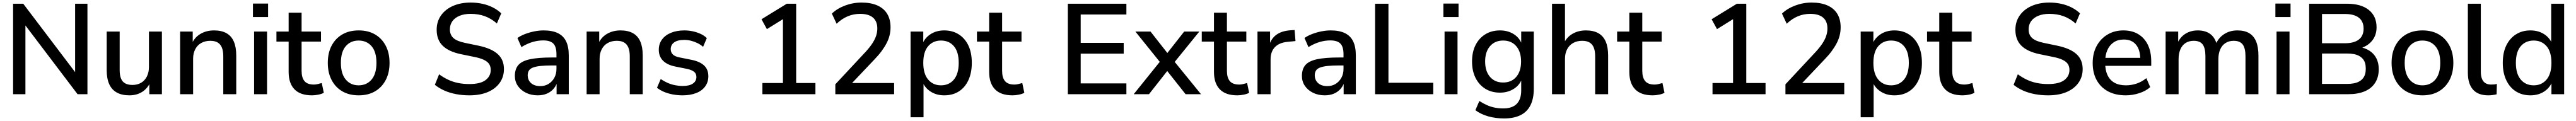

<svg xmlns="http://www.w3.org/2000/svg" viewBox="-20 -734 20062 943"><path d="M82 0V-705H161L590 -139H565V-705H661V0H584L155 -566H178V0Z M988 9Q929 9 889.5 -13Q850 -35 830.5 -78.5Q811 -122 811 -188V-488H912V-187Q912 -148 922.5 -122Q933 -96 955.5 -84Q978 -72 1012 -72Q1050 -72 1079 -89Q1108 -106 1124 -138Q1140 -170 1140 -212V-488H1241V0H1143V-107H1156Q1136 -51 1092 -21Q1048 9 988 9Z M1383 0V-488H1481V-384H1470Q1492 -440 1539 -468.5Q1586 -497 1647 -497Q1705 -497 1743.5 -475.5Q1782 -454 1801 -410.5Q1820 -367 1820 -301V0H1719V-295Q1719 -337 1708 -363.5Q1697 -390 1675 -403Q1653 -416 1618 -416Q1578 -416 1547.5 -399Q1517 -382 1500.5 -350Q1484 -318 1484 -276V0Z M1950 -601V-706H2068V-601ZM1959 0V-488H2060V0Z M2410 9Q2319 9 2273.5 -38Q2228 -85 2228 -174V-410H2133V-488H2228V-635H2329V-488H2480V-410H2329V-182Q2329 -129 2351.5 -102Q2374 -75 2425 -75Q2440 -75 2455.5 -79Q2471 -83 2486 -87L2502 -11Q2487 -2 2460.5 3.5Q2434 9 2410 9Z M2774 9Q2700 9 2646.5 -22Q2593 -53 2563 -110Q2533 -167 2533 -244Q2533 -322 2563 -378.5Q2593 -435 2646.5 -466Q2700 -497 2774 -497Q2847 -497 2900.5 -466Q2954 -435 2984 -378Q3014 -321 3014 -244Q3014 -167 2984 -110Q2954 -53 2900.5 -22Q2847 9 2774 9ZM2773 -69Q2836 -69 2874 -114Q2912 -159 2912 -244Q2912 -330 2874 -374Q2836 -418 2773 -418Q2711 -418 2673 -374Q2635 -330 2635 -244Q2635 -159 2673 -114Q2711 -69 2773 -69Z M3636 9Q3581 9 3531.5 -0.5Q3482 -10 3440.5 -28.5Q3399 -47 3367 -73L3400 -155Q3434 -130 3470 -113Q3506 -96 3547 -87.5Q3588 -79 3636 -79Q3721 -79 3761.5 -109.5Q3802 -140 3802 -189Q3802 -216 3789.5 -235Q3777 -254 3749 -267.5Q3721 -281 3676 -290L3569 -312Q3474 -332 3427.5 -378Q3381 -424 3381 -502Q3381 -566 3415 -614Q3449 -662 3508.5 -688Q3568 -714 3646 -714Q3694 -714 3737.5 -704.5Q3781 -695 3818.5 -676Q3856 -657 3884 -630L3850 -551Q3807 -589 3757 -607.5Q3707 -626 3645 -626Q3596 -626 3559.5 -611Q3523 -596 3503.5 -569Q3484 -542 3484 -505Q3484 -463 3511 -438Q3538 -413 3601 -400L3707 -378Q3807 -357 3856 -313Q3905 -269 3905 -196Q3905 -135 3872 -88.5Q3839 -42 3779 -16.5Q3719 9 3636 9Z M4168 9Q4117 9 4076.5 -11Q4036 -31 4013 -65Q3990 -99 3990 -142Q3990 -196 4017.5 -227.5Q4045 -259 4108.5 -272.5Q4172 -286 4280 -286H4327V-224H4281Q4227 -224 4190 -220Q4153 -216 4131 -207.5Q4109 -199 4099.5 -184Q4090 -169 4090 -148Q4090 -110 4116 -86.5Q4142 -63 4188 -63Q4225 -63 4253 -80.5Q4281 -98 4297.5 -128Q4314 -158 4314 -197V-312Q4314 -369 4290 -394Q4266 -419 4211 -419Q4169 -419 4127 -406.5Q4085 -394 4041 -367L4010 -438Q4036 -456 4070 -469Q4104 -482 4141.5 -489.5Q4179 -497 4214 -497Q4281 -497 4324.5 -476Q4368 -455 4389 -412Q4410 -369 4410 -301V0H4315V-109H4324Q4316 -72 4294.5 -45.5Q4273 -19 4241 -5Q4209 9 4168 9Z M4549 0V-488H4647V-384H4636Q4658 -440 4705 -468.5Q4752 -497 4813 -497Q4871 -497 4909.5 -475.5Q4948 -454 4967 -410.5Q4986 -367 4986 -301V0H4885V-295Q4885 -337 4874 -363.5Q4863 -390 4841 -403Q4819 -416 4784 -416Q4744 -416 4713.5 -399Q4683 -382 4666.5 -350Q4650 -318 4650 -276V0Z M5296 9Q5257 9 5220 2Q5183 -5 5152 -18Q5121 -31 5097 -50L5126 -118Q5151 -101 5179 -88.5Q5207 -76 5237.5 -70Q5268 -64 5297 -64Q5350 -64 5377 -83Q5404 -102 5404 -134Q5404 -160 5386 -174.5Q5368 -189 5332 -197L5237 -216Q5175 -229 5143 -262Q5111 -295 5111 -346Q5111 -392 5136 -426Q5161 -460 5206 -478.5Q5251 -497 5310 -497Q5344 -497 5376 -490Q5408 -483 5436.5 -470Q5465 -457 5485 -437L5456 -369Q5437 -386 5412.5 -398Q5388 -410 5362 -416.5Q5336 -423 5310 -423Q5257 -423 5230.5 -403.5Q5204 -384 5204 -351Q5204 -326 5220 -310Q5236 -294 5270 -287L5365 -268Q5430 -255 5463.5 -224Q5497 -193 5497 -140Q5497 -94 5472 -60Q5447 -26 5401.5 -8.5Q5356 9 5296 9Z M5918 0V-87H6078V-617H6130L5953 -507L5911 -584L6108 -705H6181V-87H6331V0Z M6486 0V-77L6721 -329Q6754 -365 6774 -395.5Q6794 -426 6803.5 -454.5Q6813 -483 6813 -512Q6813 -568 6779 -597Q6745 -626 6679 -626Q6628 -626 6582.5 -607Q6537 -588 6496 -549L6459 -628Q6499 -667 6561 -690.5Q6623 -714 6690 -714Q6763 -714 6813.5 -691.5Q6864 -669 6890 -626Q6916 -583 6916 -521Q6916 -489 6908.5 -458.5Q6901 -428 6885.5 -398Q6870 -368 6846.5 -336Q6823 -304 6790 -270L6589 -58V-87H6944V0Z M7072 180V-488H7171V-378H7160Q7176 -432 7223 -464.5Q7270 -497 7334 -497Q7399 -497 7447.5 -466Q7496 -435 7522.5 -379Q7549 -323 7549 -244Q7549 -167 7522.5 -109.5Q7496 -52 7448 -21.5Q7400 9 7334 9Q7271 9 7224 -23Q7177 -55 7161 -108H7173V180ZM7309 -69Q7372 -69 7409.5 -114Q7447 -159 7447 -244Q7447 -330 7409.5 -374Q7372 -418 7309 -418Q7247 -418 7209 -374Q7171 -330 7171 -244Q7171 -159 7209 -114Q7247 -69 7309 -69Z M7866 9Q7775 9 7729.5 -38Q7684 -85 7684 -174V-410H7589V-488H7684V-635H7785V-488H7936V-410H7785V-182Q7785 -129 7807.5 -102Q7830 -75 7881 -75Q7896 -75 7911.5 -79Q7927 -83 7942 -87L7958 -11Q7943 -2 7916.5 3.5Q7890 9 7866 9Z M8297 0V-705H8753V-621H8397V-400H8732V-316H8397V-84H8753V0Z M8810 0 9033 -277V-227L8823 -488H8941L9090 -298H9054L9203 -488H9321L9111 -229V-274L9334 0H9214L9054 -202H9088L8929 0Z M9617 9Q9526 9 9480.5 -38Q9435 -85 9435 -174V-410H9340V-488H9435V-635H9536V-488H9687V-410H9536V-182Q9536 -129 9558.5 -102Q9581 -75 9632 -75Q9647 -75 9662.5 -79Q9678 -83 9693 -87L9709 -11Q9694 -2 9667.5 3.5Q9641 9 9617 9Z M9774 0V-488H9872V-371H9862Q9878 -431 9919.5 -462Q9961 -493 10030 -498L10063 -500L10070 -414L10009 -408Q9944 -402 9910 -367Q9876 -332 9876 -271V0Z M10298 9Q10247 9 10206.5 -11Q10166 -31 10143 -65Q10120 -99 10120 -142Q10120 -196 10147.5 -227.5Q10175 -259 10238.5 -272.5Q10302 -286 10410 -286H10457V-224H10411Q10357 -224 10320 -220Q10283 -216 10261 -207.5Q10239 -199 10229.5 -184Q10220 -169 10220 -148Q10220 -110 10246 -86.5Q10272 -63 10318 -63Q10355 -63 10383 -80.5Q10411 -98 10427.5 -128Q10444 -158 10444 -197V-312Q10444 -369 10420 -394Q10396 -419 10341 -419Q10299 -419 10257 -406.5Q10215 -394 10171 -367L10140 -438Q10166 -456 10200 -469Q10234 -482 10271.5 -489.5Q10309 -497 10344 -497Q10411 -497 10454.5 -476Q10498 -455 10519 -412Q10540 -369 10540 -301V0H10445V-109H10454Q10446 -72 10424.5 -45.5Q10403 -19 10371 -5Q10339 9 10298 9Z M10690 0V-705H10794V-89H11143V0Z M11222 -601V-706H11340V-601ZM11231 0V-488H11332V0Z M11695 189Q11629 189 11572 173Q11515 157 11471 125L11502 53Q11531 72 11561.5 85.5Q11592 99 11623.5 105Q11655 111 11688 111Q11758 111 11793 75.5Q11828 40 11828 -29V-131H11837Q11822 -76 11774 -44Q11726 -12 11663 -12Q11597 -12 11548 -42.5Q11499 -73 11472 -127.5Q11445 -182 11445 -255Q11445 -328 11472 -382Q11499 -436 11548 -466.5Q11597 -497 11663 -497Q11727 -497 11774.5 -465Q11822 -433 11836 -378H11828V-488H11926V-41Q11926 35 11900 86.5Q11874 138 11822.5 163.5Q11771 189 11695 189ZM11687 -91Q11752 -91 11789.5 -135Q11827 -179 11827 -255Q11827 -330 11789.5 -374Q11752 -418 11687 -418Q11623 -418 11585 -374Q11547 -330 11547 -255Q11547 -179 11585 -135Q11623 -91 11687 -91Z M12068 0V-705H12169V-384H12155Q12177 -440 12224 -468.5Q12271 -497 12332 -497Q12390 -497 12428.5 -475.5Q12467 -454 12486 -410.5Q12505 -367 12505 -301V0H12404V-295Q12404 -337 12393 -363.5Q12382 -390 12360 -403Q12338 -416 12303 -416Q12263 -416 12232.5 -399Q12202 -382 12185.5 -350Q12169 -318 12169 -276V0Z M12852 9Q12761 9 12715.5 -38Q12670 -85 12670 -174V-410H12575V-488H12670V-635H12771V-488H12922V-410H12771V-182Q12771 -129 12793.5 -102Q12816 -75 12867 -75Q12882 -75 12897.5 -79Q12913 -83 12928 -87L12944 -11Q12929 -2 12902.5 3.5Q12876 9 12852 9Z M13318 0V-87H13478V-617H13530L13353 -507L13311 -584L13508 -705H13581V-87H13731V0Z M13886 0V-77L14121 -329Q14154 -365 14174 -395.5Q14194 -426 14203.5 -454.5Q14213 -483 14213 -512Q14213 -568 14179 -597Q14145 -626 14079 -626Q14028 -626 13982.5 -607Q13937 -588 13896 -549L13859 -628Q13899 -667 13961 -690.5Q14023 -714 14090 -714Q14163 -714 14213.5 -691.5Q14264 -669 14290 -626Q14316 -583 14316 -521Q14316 -489 14308.5 -458.5Q14301 -428 14285.5 -398Q14270 -368 14246.5 -336Q14223 -304 14190 -270L13989 -58V-87H14344V0Z M14472 180V-488H14571V-378H14560Q14576 -432 14623 -464.5Q14670 -497 14734 -497Q14799 -497 14847.5 -466Q14896 -435 14922.5 -379Q14949 -323 14949 -244Q14949 -167 14922.5 -109.5Q14896 -52 14848 -21.5Q14800 9 14734 9Q14671 9 14624 -23Q14577 -55 14561 -108H14573V180ZM14709 -69Q14772 -69 14809.5 -114Q14847 -159 14847 -244Q14847 -330 14809.5 -374Q14772 -418 14709 -418Q14647 -418 14609 -374Q14571 -330 14571 -244Q14571 -159 14609 -114Q14647 -69 14709 -69Z M15266 9Q15175 9 15129.5 -38Q15084 -85 15084 -174V-410H14989V-488H15084V-635H15185V-488H15336V-410H15185V-182Q15185 -129 15207.5 -102Q15230 -75 15281 -75Q15296 -75 15311.5 -79Q15327 -83 15342 -87L15358 -11Q15343 -2 15316.5 3.5Q15290 9 15266 9Z M15932 9Q15877 9 15827.5 -0.5Q15778 -10 15736.5 -28.5Q15695 -47 15663 -73L15696 -155Q15730 -130 15766 -113Q15802 -96 15843 -87.5Q15884 -79 15932 -79Q16017 -79 16057.5 -109.5Q16098 -140 16098 -189Q16098 -216 16085.5 -235Q16073 -254 16045 -267.5Q16017 -281 15972 -290L15865 -312Q15770 -332 15723.5 -378Q15677 -424 15677 -502Q15677 -566 15711 -614Q15745 -662 15804.5 -688Q15864 -714 15942 -714Q15990 -714 16033.5 -704.5Q16077 -695 16114.5 -676Q16152 -657 16180 -630L16146 -551Q16103 -589 16053 -607.5Q16003 -626 15941 -626Q15892 -626 15855.5 -611Q15819 -596 15799.5 -569Q15780 -542 15780 -505Q15780 -463 15807 -438Q15834 -413 15897 -400L16003 -378Q16103 -357 16152 -313Q16201 -269 16201 -196Q16201 -135 16168 -88.5Q16135 -42 16075 -16.5Q16015 9 15932 9Z M16537 9Q16457 9 16399.5 -21.5Q16342 -52 16310.5 -108.5Q16279 -165 16279 -243Q16279 -319 16310 -376Q16341 -433 16395 -465Q16449 -497 16518 -497Q16586 -497 16634.5 -467.5Q16683 -438 16709 -384Q16735 -330 16735 -255V-221H16359V-283H16667L16650 -269Q16650 -344 16617 -385Q16584 -426 16522 -426Q16475 -426 16442.5 -404Q16410 -382 16393 -343Q16376 -304 16376 -252V-246Q16376 -188 16394.5 -148.5Q16413 -109 16449 -89Q16485 -69 16538 -69Q16580 -69 16620.5 -82.5Q16661 -96 16697 -125L16727 -55Q16694 -25 16642 -8Q16590 9 16537 9Z M16847 0V-488H16945V-384H16934Q16947 -420 16970 -445Q16993 -470 17025.5 -483.5Q17058 -497 17097 -497Q17158 -497 17196 -468Q17234 -439 17248 -379H17234Q17253 -434 17299 -465.5Q17345 -497 17406 -497Q17462 -497 17498 -475.5Q17534 -454 17552 -410.5Q17570 -367 17570 -301V0H17469V-296Q17469 -358 17447.5 -387Q17426 -416 17377 -416Q17341 -416 17314 -399Q17287 -382 17272.5 -349.5Q17258 -317 17258 -273V0H17157V-296Q17157 -358 17136 -387Q17115 -416 17066 -416Q17029 -416 17002.5 -399Q16976 -382 16962 -349.5Q16948 -317 16948 -273V0Z M17702 -601V-706H17820V-601ZM17711 0V-488H17812V0Z M17965 0V-705H18259Q18369 -705 18429.5 -656.5Q18490 -608 18490 -521Q18490 -457 18452 -413Q18414 -369 18349 -354V-369Q18398 -362 18433.5 -339.5Q18469 -317 18488 -280.5Q18507 -244 18507 -195Q18507 -133 18479 -89Q18451 -45 18398 -22.5Q18345 0 18271 0ZM18065 -80H18259Q18289 -80 18312.5 -84.5Q18336 -89 18353.5 -98.5Q18371 -108 18383 -122.5Q18395 -137 18400.5 -156Q18406 -175 18406 -199Q18406 -223 18400.5 -242Q18395 -261 18383 -275Q18371 -289 18353.5 -298.5Q18336 -308 18312.5 -312.5Q18289 -317 18259 -317H18065ZM18065 -397H18243Q18315 -397 18352 -426Q18389 -455 18389 -511Q18389 -567 18352 -596Q18315 -625 18243 -625H18065Z M18848 9Q18774 9 18720.5 -22Q18667 -53 18637 -110Q18607 -167 18607 -244Q18607 -322 18637 -378.5Q18667 -435 18720.5 -466Q18774 -497 18848 -497Q18921 -497 18974.5 -466Q19028 -435 19058 -378Q19088 -321 19088 -244Q19088 -167 19058 -110Q19028 -53 18974.5 -22Q18921 9 18848 9ZM18847 -69Q18910 -69 18948 -114Q18986 -159 18986 -244Q18986 -330 18948 -374Q18910 -418 18847 -418Q18785 -418 18747 -374Q18709 -330 18709 -244Q18709 -159 18747 -114Q18785 -69 18847 -69Z M19360 9Q19280 9 19240.5 -36.5Q19201 -82 19201 -168V-705H19302V-174Q19302 -142 19311 -119.5Q19320 -97 19338 -86Q19356 -75 19383 -75Q19395 -75 19406 -76Q19417 -77 19427 -80L19425 1Q19408 5 19392 7Q19376 9 19360 9Z M19688 9Q19624 9 19575.5 -21.5Q19527 -52 19500 -109.5Q19473 -167 19473 -244Q19473 -323 19500 -379Q19527 -435 19575.5 -466Q19624 -497 19688 -497Q19752 -497 19798.5 -465.5Q19845 -434 19861 -381H19850V-705H19951V0H19852V-110H19862Q19846 -56 19799.5 -23.5Q19753 9 19688 9ZM19714 -69Q19776 -69 19814 -114Q19852 -159 19852 -244Q19852 -330 19814 -374Q19776 -418 19714 -418Q19651 -418 19613 -374Q19575 -330 19575 -244Q19575 -159 19613 -114Q19651 -69 19714 -69Z"/></svg>

Font: Nunito Sans 12pt ExtraLight 12pt SemiBold
Style: Regular
Weight: 600
Version: Version 3.101;gftools[0.9.27]